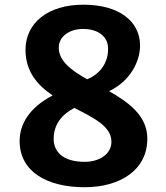

<svg xmlns="http://www.w3.org/2000/svg" viewBox="-20 -784 702 812"><path d="M63 -188C63 -57.1 180.2 7.8 337.9 7.8C486.8 7.8 604.5 -64 603 -200.2C602.1 -293.9 525.4 -350.6 441.4 -398.4C531.2 -441.4 572.3 -523.9 572.3 -591.8C572.3 -693.8 483.4 -764.2 333 -764.2C182.1 -764.2 87.9 -686.5 87.9 -573.2C87.9 -481 138.7 -423.8 202.6 -380.4C100.6 -327.1 63 -255.4 63 -188ZM348.6 -448.7C282.2 -486.3 228.5 -525.4 228.5 -582.5C228.5 -630.4 274.4 -661.6 331.1 -661.6C398.4 -661.6 437 -626.5 437 -579.6C438.5 -526.4 410.6 -474.6 348.6 -448.7ZM207 -196.8C207 -258.8 242.7 -300.3 294.4 -327.6C376 -285.6 451.2 -250 451.2 -184.6C451.2 -130.4 397.9 -99.6 338.4 -99.6C245.1 -99.6 207 -143.1 207 -196.8Z"/></svg>

Font: Merriweather Sans
Style: Bold
Weight: 700
Designer: Eben Sorkin ( eben@eyebytes.com )
Foundry: Eben Sorkin
Version: Version 1.003